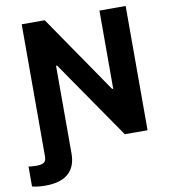

<svg xmlns="http://www.w3.org/2000/svg" viewBox="-139 -811 974 1107"><g transform="rotate(-10 348.0 -258.0)"><path d="M-40.4 203.8V87.1Q-28.9 88.7 -17.8 89.6Q-6.6 90.5 4.2 90.5Q38.1 90.5 50.7 80.5Q63.3 70.5 63.3 47.2V-62.5H216.8V55.8Q216.8 133.3 171.4 172.9Q126.1 212.4 37.1 212.4Q14.4 212.4 -5.3 210.2Q-25 207.9 -40.4 203.8ZM671.9 -727.5V0H538.7L222.9 -457.6H216.8V0H63.3V-727.5H198L512.1 -270.1H518.4V-727.5Z"/></g></svg>

Font: Inter
Style: Regular
Weight: 400
Designer: Rasmus Andersson
Foundry: rsms
Version: Version 4.000;git-8c9346024